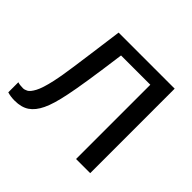

<svg xmlns="http://www.w3.org/2000/svg" viewBox="-133 -684 849 849"><g transform="rotate(45 291.5 -259.0)"><path d="M164.6 -64.5Q146.5 -26.4 119.9 -8.3Q93.3 9.8 51.3 9.8Q25.9 9.8 5.4 3.4V-59.6Q18.1 -55.2 38.6 -55.2Q47.9 -55.2 59.8 -61.3Q71.8 -67.4 85.4 -92.5Q99.1 -117.7 111.8 -174.8Q115.7 -192.9 119.9 -216.3Q124 -239.7 129.4 -277.8Q134.8 -315.9 143.1 -376.2Q151.4 -436.5 163.6 -528.3H514.2V0H425.8V-464.4H242.7Q228.5 -357.9 217.3 -286.1Q206.1 -214.4 198.2 -177.2Q183.1 -102.5 164.6 -64.5Z"/></g></svg>

Font: Arimo Nerd Font
Style: Regular
Weight: 400
Designer: Steve Matteson
Foundry: Monotype Imaging Inc.
Version: Version 1.33;Nerd Fonts 3.2.1